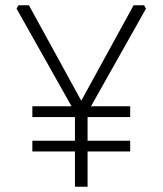

<svg xmlns="http://www.w3.org/2000/svg" viewBox="-20 -710 618 730"><path d="M43 -677 50 -690H90L289 -327L488 -690H528L535 -677L326 -306H475V-265H313V-175H475V-134H313V0H265V-134H103V-175H265V-265H103V-306H252Z"/></svg>

Font: Oxanium ExtraLight ExtraLight
Style: Regular
Weight: 250
Version: Version 2.000